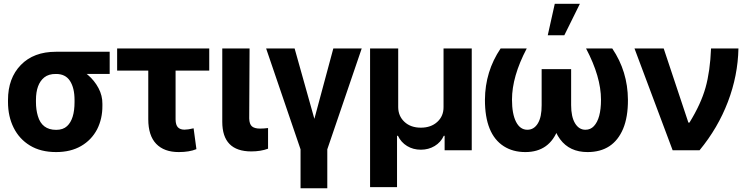

<svg xmlns="http://www.w3.org/2000/svg" viewBox="-20 -806 4009 1030"><path d="M22.9 -258.8V-269.5Q22.9 -386.7 91.8 -457.5Q160.6 -528.3 279.8 -528.3Q291.5 -522 302.2 -505.9Q330.6 -461.4 377 -446.3Q416 -433.6 450.7 -404.8Q486.8 -374 508.3 -333.5Q529.8 -293 529.3 -249V-238.3Q529.8 -169.4 501 -112.3Q470.7 -54.7 414.8 -22.5Q358.9 9.8 281.2 9.8Q198.2 9.8 140.6 -25.4Q83.5 -60.1 53.2 -120.8Q22.9 -181.6 22.9 -258.8ZM172.9 -269.5V-258.8Q172.9 -217.3 183.1 -183.6Q204.6 -109.4 281.2 -109.4Q318.4 -109.4 339.8 -129.4Q379.9 -166.5 379.9 -258.8V-269.5Q379.9 -334 355.5 -371.8Q331.1 -409.7 279.8 -409.2Q241.2 -409.7 217.3 -390.6Q172.9 -354.5 172.9 -269.5ZM279.8 -528.3H568.4V-409.2H279.8Z M608.4 -545.9H1102.5V-427.2H608.4ZM775.4 -166.5V-545.9H921.9V-165Q922.4 -135.3 934.6 -122.8Q946.8 -110.4 969.7 -110.4Q988.3 -110.4 1018.6 -117.7L1033.7 -5.9Q995.6 9.8 939 9.8Q860.4 9.8 817.9 -34.4Q775.4 -78.6 775.4 -166.5Z M1172.4 -152.8V-545.9H1318.8L1316.9 -170.4Q1317.9 -139.6 1331.8 -127.9Q1345.7 -116.2 1375 -116.2Q1395.5 -116.2 1418 -119.1V-8.3Q1378.4 6.3 1328.1 6.3Q1172.4 6.3 1172.4 -152.8Z M1592.3 -4.9 1407.7 -545.9H1560.5L1666.5 -168.5L1768.1 -545.9H1920.4L1735.8 -4.9V204.1H1592.3Z M2109.9 197.8H1965.3V-545.9H2116.2V-231.9Q2116.2 -183.6 2149.7 -152.3Q2183.1 -121.1 2237.8 -121.1Q2292 -121.1 2325.9 -152.1Q2359.9 -183.1 2359.4 -231.9V-545.9H2510.7V0H2365.2V-77.6H2360.8Q2344.7 -42.5 2311.8 -22.7Q2278.8 -2.9 2237.8 -2.9Q2196.3 -2.9 2163.8 -22.7Q2131.3 -42.5 2114.7 -77.6H2109.9Z M2665.5 -545.9H2805.7Q2726.6 -395.5 2726.6 -271.5Q2726.6 -195.3 2748.3 -152.6Q2770 -109.9 2809.1 -109.9Q2844.7 -109.9 2865.5 -144.3Q2886.2 -178.7 2885.7 -242.2V-435.1H2996.1V-256.8Q2996.6 -176.8 2974.6 -116.2Q2928.7 9.8 2798.3 9.8Q2731.4 9.8 2682.6 -21.5Q2581.1 -86.4 2581.5 -271Q2582.5 -422.9 2665.5 -545.9ZM3124 -545.9H3264.6Q3347.7 -422.9 3348.6 -271Q3349.1 -178.2 3322.8 -115.2Q3270 9.8 3131.8 9.8Q3035.6 9.8 2984.6 -59.1Q2933.6 -127.9 2933.6 -256.8V-435.1H3043.9V-242.2Q3043.9 -179.2 3064.9 -144.5Q3085.9 -109.9 3120.6 -109.9Q3147.9 -109.9 3166 -129.4Q3204.1 -169.9 3204.1 -271.5Q3204.1 -393.6 3124 -545.9ZM3007.3 -616.7H2918.5L2956.1 -785.6H3090.8Z M3732.9 0H3588.4L3383.8 -545.9H3540.5L3672.9 -148.4H3678.7Q3740.2 -248 3764.9 -335.9Q3789.6 -423.8 3794.4 -545.9H3941.4Q3938.5 -400.4 3885 -260Q3831.5 -119.6 3732.9 0Z"/></svg>

Font: Inter Tight Stencil
Style: Bold
Weight: 700
Designer: Rasmus Andersson
Foundry: rsms
Version: Version 3.004;Glyphs 3.1.2 (3151)